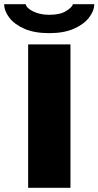

<svg xmlns="http://www.w3.org/2000/svg" viewBox="-50 -901 472 921"><path d="M186 -742Q115 -742 67 -763Q19 -784 -5.5 -816.5Q-30 -849 -30 -881H73Q78 -861 110.5 -845.5Q143 -830 186 -830Q238 -830 267 -848Q296 -866 300 -881H402Q402 -849 377 -816.5Q352 -784 304 -763Q256 -742 186 -742ZM85 0V-688H288V0Z"/></svg>

Font: Archivo Expanded ExtraBold
Style: Regular
Weight: 800
Width: 7
Designer: Hector Gatti
Foundry: Omnibus-Type
Version: Version 2.001; ttfautohint (v1.8.3)